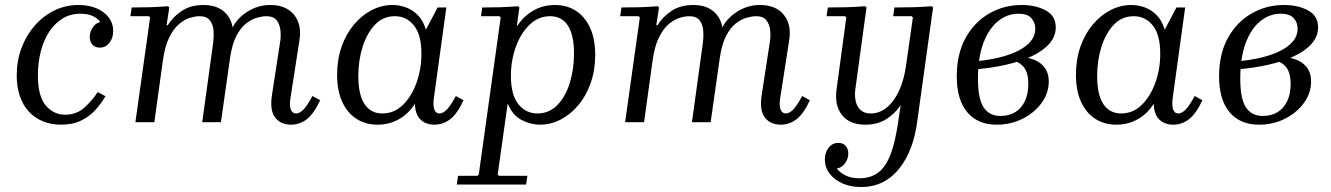

<svg xmlns="http://www.w3.org/2000/svg" viewBox="-20 -490 5339 770"><path d="M225 10Q185 10 152 -3.5Q119 -17 95.5 -42.5Q72 -68 59.5 -105Q47 -142 47 -188Q47 -246 66 -297Q85 -348 119 -387Q153 -426 198 -448Q243 -470 295 -470Q336 -470 367.5 -456.5Q399 -443 416.5 -419.5Q434 -396 434 -366Q434 -338 419 -318.5Q404 -299 380 -299Q361 -299 350.5 -311Q340 -323 340 -342Q340 -365 355 -384Q370 -403 395 -403Q415 -403 420.5 -391Q426 -379 426 -365L396 -358Q396 -381 384.5 -398.5Q373 -416 352.5 -425.5Q332 -435 303 -435Q261 -435 229.5 -415Q198 -395 176 -360.5Q154 -326 143 -281.5Q132 -237 132 -189Q132 -104 163.5 -67Q195 -30 241 -30Q287 -30 318.5 -58.5Q350 -87 372 -121L403 -104Q386 -75 362.5 -49Q339 -23 305.5 -6.5Q272 10 225 10Z M1233 -105 1264 -88Q1239 -34 1210.5 -12Q1182 10 1147 10Q1106 10 1083.5 -18.5Q1061 -47 1071 -111L1103 -319Q1107 -341 1105 -365.5Q1103 -390 1090.5 -407.5Q1078 -425 1048 -425Q1032 -425 1010.5 -419Q989 -413 967 -396Q945 -379 928 -346Q911 -313 903 -260L866 0H791L835 -319Q838 -341 836.5 -365.5Q835 -390 822.5 -407.5Q810 -425 780 -425Q764 -425 742 -418.5Q720 -412 698 -393.5Q676 -375 658.5 -339.5Q641 -304 633 -246L599 0H523L582 -420L577 -425H503L508 -460Q547 -460 580.5 -461Q614 -462 654 -465L659 -460L648 -389H653Q672 -421 708 -445.5Q744 -470 796 -470Q846 -470 876 -445.5Q906 -421 913 -380Q932 -418 973.5 -444Q1015 -470 1064 -470Q1127 -470 1159 -431Q1191 -392 1181 -329L1145 -97Q1140 -66 1146.5 -50.5Q1153 -35 1167 -35Q1184 -35 1200.5 -54.5Q1217 -74 1233 -105Z M1332 -190Q1332 -252 1350 -303Q1368 -354 1399.5 -391.5Q1431 -429 1471 -449.5Q1511 -470 1554 -470Q1581 -470 1607.5 -460.5Q1634 -451 1655.5 -429.5Q1677 -408 1688 -371L1735 -460H1770L1720 -97Q1716 -66 1722 -50.5Q1728 -35 1742 -35Q1759 -35 1775.5 -54.5Q1792 -74 1808 -105L1839 -88Q1814 -34 1785.5 -12Q1757 10 1722 10Q1688 10 1666.5 -10.5Q1645 -31 1644 -74Q1619 -34 1580 -12Q1541 10 1494 10Q1446 10 1409.5 -13.5Q1373 -37 1352.5 -81.5Q1332 -126 1332 -190ZM1417 -185Q1417 -110 1442 -72.5Q1467 -35 1513 -35Q1561 -35 1596 -69.5Q1631 -104 1650.5 -158.5Q1670 -213 1670 -274Q1670 -351 1640 -388Q1610 -425 1564 -425Q1516 -425 1483.5 -390.5Q1451 -356 1434 -301.5Q1417 -247 1417 -185Z M1812 250 1817 215H1895L1900 210L1988 -420L1983 -425H1909L1914 -460Q1953 -460 1985.5 -461Q2018 -462 2058 -465L2063 -460L2053 -388H2056Q2079 -424 2118 -447Q2157 -470 2205 -470Q2254 -470 2290 -446.5Q2326 -423 2346.5 -378.5Q2367 -334 2367 -270Q2367 -209 2349 -157.5Q2331 -106 2299.5 -68.5Q2268 -31 2228.5 -10.5Q2189 10 2145 10Q2108 10 2071.5 -9Q2035 -28 2016 -75L1976 210L1981 215H2095L2090 250ZM2029 -186Q2029 -109 2059 -72Q2089 -35 2135 -35Q2183 -35 2216 -69.5Q2249 -104 2265.5 -159Q2282 -214 2282 -275Q2282 -350 2257.5 -387.5Q2233 -425 2186 -425Q2139 -425 2103.5 -390.5Q2068 -356 2048.5 -301.5Q2029 -247 2029 -186Z M3197 -105 3228 -88Q3203 -34 3174.5 -12Q3146 10 3111 10Q3070 10 3047.5 -18.5Q3025 -47 3035 -111L3067 -319Q3071 -341 3069 -365.5Q3067 -390 3054.5 -407.5Q3042 -425 3012 -425Q2996 -425 2974.5 -419Q2953 -413 2931 -396Q2909 -379 2892 -346Q2875 -313 2867 -260L2830 0H2755L2799 -319Q2802 -341 2800.5 -365.5Q2799 -390 2786.5 -407.5Q2774 -425 2744 -425Q2728 -425 2706 -418.5Q2684 -412 2662 -393.5Q2640 -375 2622.5 -339.5Q2605 -304 2597 -246L2563 0H2487L2546 -420L2541 -425H2467L2472 -460Q2511 -460 2544.5 -461Q2578 -462 2618 -465L2623 -460L2612 -389H2617Q2636 -421 2672 -445.5Q2708 -470 2760 -470Q2810 -470 2840 -445.5Q2870 -421 2877 -380Q2896 -418 2937.5 -444Q2979 -470 3028 -470Q3091 -470 3123 -431Q3155 -392 3145 -329L3109 -97Q3104 -66 3110.5 -50.5Q3117 -35 3131 -35Q3148 -35 3164.5 -54.5Q3181 -74 3197 -105Z M3433 260Q3391 260 3358.5 245.5Q3326 231 3307 206Q3288 181 3288 150Q3288 122 3303 102.5Q3318 83 3342 83Q3361 83 3371.5 95Q3382 107 3382 126Q3382 146 3369.5 164Q3357 182 3336 186Q3348 202 3371 213.5Q3394 225 3426 225Q3471 225 3501.5 202.5Q3532 180 3551.5 129Q3571 78 3583 -7L3592 -69Q3572 -37 3536.5 -13.5Q3501 10 3450 10Q3387 10 3356.5 -29Q3326 -68 3335 -132L3374 -420L3369 -425H3295L3300 -460Q3339 -460 3374.5 -461Q3410 -462 3450 -465L3455 -460L3410 -130Q3407 -107 3411.5 -85Q3416 -63 3431 -49Q3446 -35 3472 -35Q3507 -35 3536 -58.5Q3565 -82 3585.5 -126Q3606 -170 3614 -230L3641 -420L3636 -425H3562L3567 -460Q3606 -460 3641.5 -461Q3677 -462 3717 -465L3722 -460L3658 0Q3651 54 3633.5 101Q3616 148 3588 184Q3560 220 3521.5 240Q3483 260 3433 260Z M3977 10Q3901 10 3859 -40Q3817 -90 3817 -184Q3817 -273 3852 -337Q3887 -401 3946.5 -435.5Q4006 -470 4078 -470Q4133 -470 4173.5 -448.5Q4214 -427 4214 -380Q4214 -344 4188 -314.5Q4162 -285 4116.5 -264Q4071 -243 4013 -230Q3955 -217 3892 -212V-244Q3944 -249 3987.5 -259.5Q4031 -270 4063.5 -286.5Q4096 -303 4114 -325Q4132 -347 4132 -375Q4132 -400 4116 -417.5Q4100 -435 4064 -435Q4020 -435 3983 -405.5Q3946 -376 3924 -318Q3902 -260 3902 -175Q3902 -93 3925 -59Q3948 -25 3992 -25Q4027 -25 4052 -40.5Q4077 -56 4090.5 -85Q4104 -114 4104 -153Q4104 -196 4087.5 -218.5Q4071 -241 4037 -249L4084 -261Q4103 -259 4121.5 -252.5Q4140 -246 4154.5 -234.5Q4169 -223 4177.5 -205.5Q4186 -188 4186 -163Q4186 -117 4157.5 -77.5Q4129 -38 4081.5 -14Q4034 10 3977 10Z M4295 -190Q4295 -252 4313 -303Q4331 -354 4362.5 -391.5Q4394 -429 4434 -449.5Q4474 -470 4517 -470Q4544 -470 4570.5 -460.5Q4597 -451 4618.5 -429.5Q4640 -408 4651 -371L4698 -460H4733L4683 -97Q4679 -66 4685 -50.5Q4691 -35 4705 -35Q4722 -35 4738.5 -54.5Q4755 -74 4771 -105L4802 -88Q4777 -34 4748.5 -12Q4720 10 4685 10Q4651 10 4629.5 -10.5Q4608 -31 4607 -74Q4582 -34 4543 -12Q4504 10 4457 10Q4409 10 4372.5 -13.5Q4336 -37 4315.5 -81.5Q4295 -126 4295 -190ZM4380 -185Q4380 -110 4405 -72.5Q4430 -35 4476 -35Q4524 -35 4559 -69.5Q4594 -104 4613.5 -158.5Q4633 -213 4633 -274Q4633 -351 4603 -388Q4573 -425 4527 -425Q4479 -425 4446.5 -390.5Q4414 -356 4397 -301.5Q4380 -247 4380 -185Z M5029 10Q4953 10 4911 -40Q4869 -90 4869 -184Q4869 -273 4904 -337Q4939 -401 4998.5 -435.5Q5058 -470 5130 -470Q5185 -470 5225.5 -448.5Q5266 -427 5266 -380Q5266 -344 5240 -314.5Q5214 -285 5168.5 -264Q5123 -243 5065 -230Q5007 -217 4944 -212V-244Q4996 -249 5039.5 -259.5Q5083 -270 5115.5 -286.5Q5148 -303 5166 -325Q5184 -347 5184 -375Q5184 -400 5168 -417.5Q5152 -435 5116 -435Q5072 -435 5035 -405.5Q4998 -376 4976 -318Q4954 -260 4954 -175Q4954 -93 4977 -59Q5000 -25 5044 -25Q5079 -25 5104 -40.5Q5129 -56 5142.5 -85Q5156 -114 5156 -153Q5156 -196 5139.5 -218.5Q5123 -241 5089 -249L5136 -261Q5155 -259 5173.5 -252.5Q5192 -246 5206.5 -234.5Q5221 -223 5229.5 -205.5Q5238 -188 5238 -163Q5238 -117 5209.5 -77.5Q5181 -38 5133.5 -14Q5086 10 5029 10Z"/></svg>

Font: Brygada 1918
Style: Italic
Weight: 400
Italic angle: -8°
Designer: Mateusz Machalski | Borys Kosmynka | Przemek Hoffer
Foundry: NIEPODLEGLA 2018
Version: Version 3.006